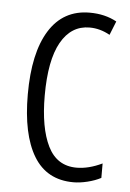

<svg xmlns="http://www.w3.org/2000/svg" viewBox="-45 -577 420 622"><g transform="rotate(5 165.0 -266.0)"><path d="M217 10Q130 10 87.5 -60.5Q45 -131 45 -261Q45 -396 90.5 -469Q136 -542 222 -542Q272 -542 310 -521L292 -476Q260 -494 226 -494Q166 -494 133 -435.5Q100 -377 100 -262Q100 -157 129.5 -97.5Q159 -38 223 -38Q262 -38 306 -59V-12Q287 -2 262.5 4Q238 10 217 10Z"/></g></svg>

Font: Noto Sans Ethiopic ExtraCondensed Light
Style: Regular
Weight: 300
Width: 2
Designer: Monotype Design Team
Foundry: Monotype Imaging Inc.
Version: Version 2.102; ttfautohint (v1.8.4.7-5d5b)